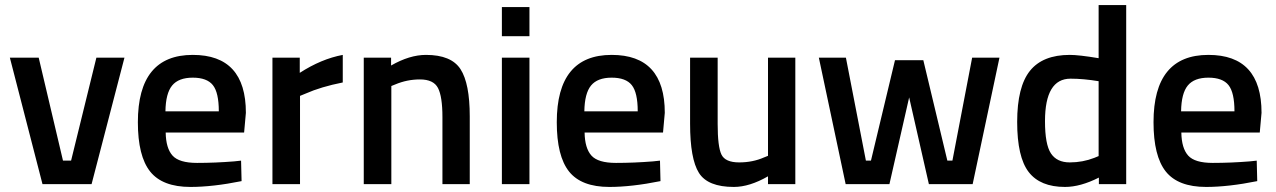

<svg xmlns="http://www.w3.org/2000/svg" viewBox="-20 -728 5046 759"><path d="M19 -500H133L229 -93H261L361 -500H472L342 0H148Z M905 -90 933 -93 935 -12Q821 11 733 11Q622 11 573.5 -50Q525 -111 525 -245Q525 -511 742 -511Q952 -511 952 -282L945 -204H635Q636 -142 662 -113Q688 -84 759 -84Q830 -84 905 -90ZM845 -288Q845 -362 821.5 -391.5Q798 -421 742 -421Q686 -421 660.5 -390Q635 -359 634 -288Z M1057 0V-500H1165V-440Q1250 -495 1335 -511V-402Q1249 -385 1188 -358L1166 -349V0Z M1527 0H1418V-500H1526V-469Q1599 -511 1664 -511Q1764 -511 1800.5 -454.5Q1837 -398 1837 -268V0H1729V-265Q1729 -346 1711.5 -380Q1694 -414 1640 -414Q1589 -414 1542 -394L1527 -388Z M1964 0V-500H2073V0ZM1964 -585V-700H2073V-585Z M2561 -90 2589 -93 2591 -12Q2477 11 2389 11Q2278 11 2229.5 -50Q2181 -111 2181 -245Q2181 -511 2398 -511Q2608 -511 2608 -282L2601 -204H2291Q2292 -142 2318 -113Q2344 -84 2415 -84Q2486 -84 2561 -90ZM2501 -288Q2501 -362 2477.5 -391.5Q2454 -421 2398 -421Q2342 -421 2316.5 -390Q2291 -359 2290 -288Z M3016 -500H3124V0H3016V-31Q2943 11 2881 11Q2778 11 2743 -44.5Q2708 -100 2708 -239V-500H2817V-238Q2817 -148 2832 -117Q2847 -86 2902 -86Q2956 -86 3001 -106L3016 -112Z M3217 -500H3324L3403 -93H3423L3518 -490H3630L3725 -93H3745L3823 -500H3931L3825 0H3652L3574 -343L3496 0H3323Z M4432 -708V0H4324V-26Q4251 11 4190 11Q4092 11 4046.5 -48Q4001 -107 4001 -246Q4001 -385 4051.5 -448Q4102 -511 4209 -511Q4245 -511 4323 -498V-708ZM4306 -104 4323 -111V-407Q4263 -417 4212 -417Q4111 -417 4111 -249Q4111 -157 4134.5 -121.5Q4158 -86 4209 -86Q4260 -86 4306 -104Z M4920 -90 4948 -93 4950 -12Q4836 11 4748 11Q4637 11 4588.5 -50Q4540 -111 4540 -245Q4540 -511 4757 -511Q4967 -511 4967 -282L4960 -204H4650Q4651 -142 4677 -113Q4703 -84 4774 -84Q4845 -84 4920 -90ZM4860 -288Q4860 -362 4836.5 -391.5Q4813 -421 4757 -421Q4701 -421 4675.5 -390Q4650 -359 4649 -288Z"/></svg>

Font: TitilliumWebSemiBold
Style: Bold
Weight: 600
Version: Version 1.001;PS 57.000;hotconv 1.0.70;makeotf.lib2.5.55311